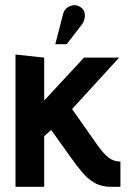

<svg xmlns="http://www.w3.org/2000/svg" viewBox="-20 -723 508 743"><path d="M296 -627Q305 -639 307.5 -652.5Q310 -666 306 -678Q302 -690 289 -697Q276 -705 262 -702.5Q248 -700 237.5 -691Q227 -682 224 -668L194 -552H238ZM358 -160 259 -301 441 -500H305L151 -334V-500L40 -512V0H151V-196L178 -220L256 -111Q276 -83 297 -57.5Q318 -32 345 -16Q372 0 410 0H446V-98H443Q431 -98 418 -103Q405 -108 390.5 -121.5Q376 -135 358 -160Z"/></svg>

Font: Advent Pro
Style: Bold
Weight: 700
Designer: VivaRado, Andreas Kalpakidis
Foundry: VivaRado, Andreas Kalpakidis
Version: Version 3.000